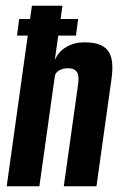

<svg xmlns="http://www.w3.org/2000/svg" viewBox="-20 -650 422 670"><path d="M3.4 0 91.4 -630H197.9L171.2 -440.2Q183.8 -470.1 211.7 -486.2Q239.5 -502.3 273.8 -502.3Q309.6 -502.3 330.8 -492.9Q351.9 -483.4 361.3 -466.1Q370.6 -448.8 371.8 -424.8Q373 -400.8 368.6 -371.3L316.6 0H202.6L252.3 -354.1Q253.9 -364.6 254 -374.7Q254.2 -384.8 251.2 -393.1Q248.3 -401.4 240.2 -406.5Q232.1 -411.7 216.6 -411.7Q202.7 -411.7 192.7 -407.4Q182.6 -403 177.6 -397.2Q172.6 -391.5 171.6 -385.9L117.4 0ZM39.4 -525.7 46.8 -583.6H252.6L245.1 -525.7Z"/></svg>

Font: Alumni Sans Thin
Style: Italic
Weight: 100
Italic angle: -8°
Designer: Robert E. Leuschke
Foundry: Robert E. Leuschke
Version: Version 1.016